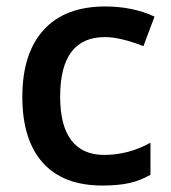

<svg xmlns="http://www.w3.org/2000/svg" viewBox="-20 -570 535 600"><path d="M299.8 9.8Q177.2 9.8 113.5 -61.8Q49.8 -133.3 49.8 -267.1Q49.8 -403.3 116.5 -476.6Q183.1 -549.8 309.1 -549.8Q394.5 -549.8 462.9 -518.1L428.2 -425.8Q355.5 -454.1 308.1 -454.1Q168 -454.1 168 -268.1Q168 -177.2 202.9 -131.6Q237.8 -85.9 305.2 -85.9Q381.8 -85.9 450.2 -124V-23.9Q419.4 -5.9 384.5 2Q349.6 9.8 299.8 9.8Z"/></svg>

Font: f0_41264          
Style: Regular
Weight: 600
Foundry: Ascender Corporation
Version: Version 1.10